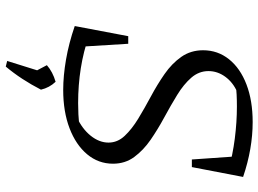

<svg xmlns="http://www.w3.org/2000/svg" viewBox="-138 -566 917 682"><g transform="rotate(90 321.0 -224.5)"><path d="M72 -31 108 -81Q217 -43 346 -43Q386 -43 426 -47L395 -38Q437 -57 461.5 -87.5Q486 -118 486 -151Q486 -183 462 -208.5Q438 -234 401 -256.5Q364 -279 322 -301.5Q280 -324 242.5 -350Q205 -376 181.5 -409.5Q158 -443 158 -487Q158 -539 190 -579Q222 -619 279.5 -641Q337 -663 413 -663Q460 -663 509 -654.5Q558 -646 608 -629L582 -577Q531 -592 472 -599.5Q413 -607 358 -607Q335 -607 315 -606Q295 -605 277 -602L306 -608Q272 -593 252 -565.5Q232 -538 232 -506Q232 -472 255.5 -445Q279 -418 316.5 -395Q354 -372 396.5 -349Q439 -326 476 -300.5Q513 -275 537 -242.5Q561 -210 561 -167Q561 -115 527.5 -75Q494 -35 435 -12.5Q376 10 299 10Q249 10 191 0Q133 -10 72 -31ZM147 -26 72 -31 108 -221H135ZM546 -447 533 -634 608 -629 573 -447ZM196 209 231 97 298 89Q262 159 216 214ZM240 123 211 68Q235 47 270 37Q291 59 298 89Z"/></g></svg>

Font: Piazzolla Thin Light
Style: Italic
Weight: 300
Italic angle: -11.3°
Version: Version 2.005